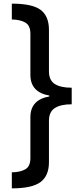

<svg xmlns="http://www.w3.org/2000/svg" viewBox="-20 -819 439 1055"><path d="M45 -799Q158 -799 203.5 -764.5Q249 -730 249 -655V-427Q249 -378 281 -357.5Q313 -337 374 -337V-246Q313 -246 281 -225Q249 -204 249 -156V72Q249 147 202.5 181.5Q156 216 45 216V128Q92 127 119.5 111Q147 95 147 50V-175Q147 -271 251 -289V-294Q147 -312 147 -408V-634Q147 -678 120 -694.5Q93 -711 45 -712Z"/></svg>

Font: Noto Sans Sinhala ExtraCondensed SemiBold
Style: Regular
Weight: 600
Width: 2
Designer: Jelle Bosma - Monotype Design Team
Foundry: Monotype Imaging Inc.
Version: Version 2.006; ttfautohint (v1.8.4.7-5d5b)